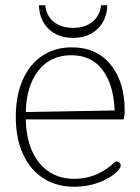

<svg xmlns="http://www.w3.org/2000/svg" viewBox="-20 -700 532 730"><path d="M40 -256Q40 -336 66 -395.5Q92 -455 140 -487.5Q188 -520 253 -520Q347 -520 400.5 -454.5Q454 -389 454 -280Q454 -259 450 -246H78Q80 -142 129 -81Q178 -20 263 -20Q351 -20 419 -86Q429 -86 434 -81.5Q439 -77 439 -71Q439 -58 415 -38.5Q391 -19 351 -4.5Q311 10 263 10Q195 10 145 -22Q95 -54 67.5 -114Q40 -174 40 -256ZM416 -280Q412 -378 370 -434Q328 -490 251 -490Q171 -490 125.5 -431Q80 -372 78 -274ZM128 -680H152Q156 -640 184.5 -617Q213 -594 258 -594Q303 -594 331.5 -617Q360 -640 364 -680H388Q386 -623 350.5 -589.5Q315 -556 258 -556Q201 -556 165.5 -589.5Q130 -623 128 -680Z"/></svg>

Font: Thasadith
Style: Regular
Weight: 400
Designer: Cadson Demak Co.,Ltd.
Foundry: Cadson Demak Co.,Ltd.
Version: Version 1.000; ttfautohint (v1.6)